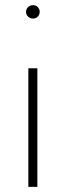

<svg xmlns="http://www.w3.org/2000/svg" viewBox="-20 -725 255 745"><path d="M90 -460H125V0H90ZM89 -660.5Q81 -668 81 -679Q81 -690 89 -697.5Q97 -705 108 -705Q119 -705 126.5 -697.5Q134 -690 134 -679Q134 -668 126.5 -660.5Q119 -653 108 -653Q97 -653 89 -660.5Z"/></svg>

Font: Renner
Style: Thin
Weight: 200
Version: Version 003.000 ; ttfautohint (v0.97) -l 8 -r 50 -G 200 -x 1